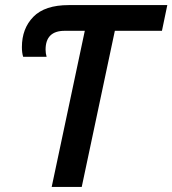

<svg xmlns="http://www.w3.org/2000/svg" viewBox="-20 -734 677 754"><path d="M183 0H301L431 -613H616L637 -714H250Q156 -714 111 -668Q66 -622 66 -549Q66 -526 71 -511H163Q159 -525 159 -539Q159 -613 234 -613H313Z"/></svg>

Font: Noto Sans UI Medium
Style: Italic
Weight: 500
Italic angle: -12°
Designer: Monotype Design Team
Foundry: Monotype Imaging Inc.
Version: Version 1.901